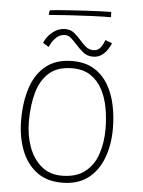

<svg xmlns="http://www.w3.org/2000/svg" viewBox="-63 -1003 803 1078"><g transform="rotate(5 338.5 -464.5)"><path d="M326.5 25.5Q238.5 25.5 181.2 -19.5Q124 -64.5 96.2 -140Q68.5 -215.5 68.5 -306.5Q68.5 -411.5 95.8 -491Q123 -570.5 180.2 -615.2Q237.5 -660 326.5 -660Q399.5 -660 449.2 -629.8Q499 -599.5 529.2 -548.2Q559.5 -497 572.8 -432.8Q586 -368.5 586 -300.5Q586 -211 558.5 -136.8Q531 -62.5 473.8 -18.5Q416.5 25.5 326.5 25.5ZM322 -13.5Q404 -13.5 453 -52Q502 -90.5 523.5 -154.5Q545 -218.5 545 -294.5Q545 -354.5 534.8 -412.2Q524.5 -470 500 -516.8Q475.5 -563.5 434 -591.5Q392.5 -619.5 330 -619.5Q248 -619.5 200.5 -578Q153 -536.5 132.8 -464.8Q112.5 -393 112.5 -301Q112.5 -224 136.2 -158.5Q160 -93 206.8 -53.2Q253.5 -13.5 322 -13.5ZM153.5 -747Q160.5 -766 177 -786.5Q193.5 -807 217.8 -821.2Q242 -835.5 271.5 -835.5Q301.5 -835.5 322.2 -818.5Q343 -801.5 360.5 -781Q377 -762 395.2 -746.5Q413.5 -731 438.5 -731Q462 -731 477.2 -749.2Q492.5 -767.5 500.5 -793.5L539 -779Q535 -766 522.2 -745.8Q509.5 -725.5 488.8 -710Q468 -694.5 439 -694.5Q405 -694.5 381.2 -714.8Q357.5 -735 338 -757Q322.5 -774.5 307 -788.2Q291.5 -802 273.5 -802Q243 -802 220.8 -779.2Q198.5 -756.5 187 -727ZM521 -924Q473.5 -924 410 -921.2Q346.5 -918.5 283.2 -914.5Q220 -910.5 171.5 -906.5Q171.5 -912 172.8 -920.8Q174 -929.5 176 -933Q187.5 -935 218.2 -937.5Q249 -940 290 -942.8Q331 -945.5 374.8 -948Q418.5 -950.5 457 -952Q495.5 -953.5 519.5 -953.5Z"/></g></svg>

Font: Grandstander Thin
Style: Regular
Weight: 100
Designer: Tyler Finck
Foundry: Etcetera Type Co
Version: Version 1.200; ttfautohint (v1.8.3)